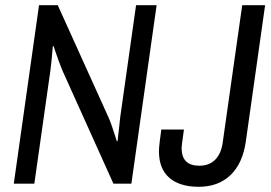

<svg xmlns="http://www.w3.org/2000/svg" viewBox="-20 -706 1042 738"><path d="M33 0 130 -686H202L397 -255Q403 -242 410.5 -220Q418 -198 423.5 -180.5Q429 -163 429 -163L432 -164Q432 -164 434 -182Q436 -200 438.5 -222Q441 -244 442 -255L503 -686H582L485 0H416L219 -437Q213 -452 205 -473.5Q197 -495 191.5 -512Q186 -529 186 -529L183 -528Q183 -528 181.5 -511Q180 -494 178 -472.5Q176 -451 174 -437L112 0ZM744 12Q671 12 631 -22.5Q591 -57 591 -124Q591 -130 591.5 -138Q592 -146 594 -162.5Q596 -179 600 -208H687Q681 -165 679.5 -153.5Q678 -142 678 -137Q678 -69 746 -69Q784 -69 807 -92Q830 -115 836 -158L911 -686H999L925 -163Q913 -78 866 -33Q819 12 744 12Z"/></svg>

Font: Archivo Narrow
Style: Italic
Weight: 400
Italic angle: -8°
Designer: Hector Gatti
Foundry: Omnibus-Type
Version: Version 3.002